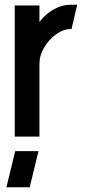

<svg xmlns="http://www.w3.org/2000/svg" viewBox="-20 -575 359 808"><path d="M7 213 44 61H142L105 213ZM42 0V-552H146V-482Q157 -498 176 -514.5Q195 -531 221.5 -543Q248 -555 278 -555Q285 -555 291.5 -555Q298 -555 305 -555L281 -453Q247 -453 216.5 -431Q186 -409 166 -375.5Q146 -342 146 -306V0Z"/></svg>

Font: Stick No Bills SemiBold
Style: Regular
Weight: 600
Designer: Kosala Senevirathne, Siva Puranthara, Lasantha Premarathna, Tharique Azeez
Foundry: mooniak
Version: Version 2.000